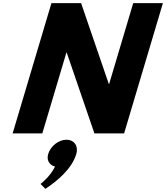

<svg xmlns="http://www.w3.org/2000/svg" viewBox="-20 -845 1052 1216"><path d="M400.5 -512H402.5L578 0H766L1011.7 -825H823.7L671.2 -313H669.2L493.7 -825H305.7L60 0H248ZM400.1 40C450.1 40 478.2 80 463.3 130C435.6 223 346 299 267.5 351L236.7 320C236.7 320 297.1 275 328.5 210C293.2 201 273.4 170 285.3 130C300.2 80 352.1 40 400.1 40Z"/></svg>

Font: Hussar
Style: BdOblThree
Weight: 700
Foundry: Cannot Into Space Fonts
Version: Version 2.00